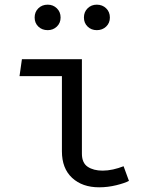

<svg xmlns="http://www.w3.org/2000/svg" viewBox="-20 -795 655 827"><path d="M246.7 -467.2H64.1L74.4 -540H332.8V-133.3Q332.8 -93.3 357.7 -76.7Q382.6 -60 422.1 -60Q443.6 -60 466.9 -65.1Q490.3 -70.3 512.3 -79L535.4 -15.9Q517.4 -6.2 480.8 2.8Q444.1 11.8 407.2 11.8Q334.4 11.8 290.5 -29Q246.7 -69.7 246.7 -143.1ZM185.6 -665.1Q161 -665.1 145.1 -680.5Q129.2 -695.9 129.2 -719.5Q129.2 -743.6 145.1 -759.2Q161 -774.9 185.6 -774.9Q208.7 -774.9 224.9 -759.2Q241 -743.6 241 -719.5Q241 -695.9 224.9 -680.5Q208.7 -665.1 185.6 -665.1ZM396.9 -665.1Q373.3 -665.1 357.4 -680.5Q341.5 -695.9 341.5 -719.5Q341.5 -743.6 357.4 -759.2Q373.3 -774.9 396.9 -774.9Q421 -774.9 437.2 -759.2Q453.3 -743.6 453.3 -719.5Q453.3 -695.9 437.2 -680.5Q421 -665.1 396.9 -665.1Z"/></svg>

Font: FiraCode Nerd Font Mono
Style: Regular
Weight: 400
Monospace: yes
Designer: Carrois Corporate, Edenspiekermann AG, Nikita Prokopov
Foundry: Carrois Corporate, Edenspiekermann AG, Nikita Prokopov
Version: Version 6.002;Nerd Fonts 3.4.0